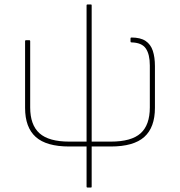

<svg xmlns="http://www.w3.org/2000/svg" viewBox="-20 -660 811 865"><path d="M374 185Q370 185 370 181V0H292Q189 0 141 -43Q93 -86 93 -174V-475Q93 -479 97 -479H112Q116 -479 116 -475V-176Q116 -97 158 -59.5Q200 -22 292 -22H370V-636Q370 -640 374 -640H390Q393 -640 393 -636V-22H479Q572 -22 613.5 -59.5Q655 -97 655 -176V-365Q655 -415 637 -441.5Q619 -468 572 -469Q568 -469 568 -473V-487Q568 -491 572 -491Q613 -491 636 -475.5Q659 -460 668.5 -431Q678 -402 678 -362V-174Q678 -86 630 -43Q582 0 479 0H393V181Q393 185 390 185Z"/></svg>

Font: Sofia Sans Thin
Style: Regular
Weight: 250
Designer: Botio Nikoltchev, Ani Petrova
Foundry: lettersoup
Version: Version 4.101